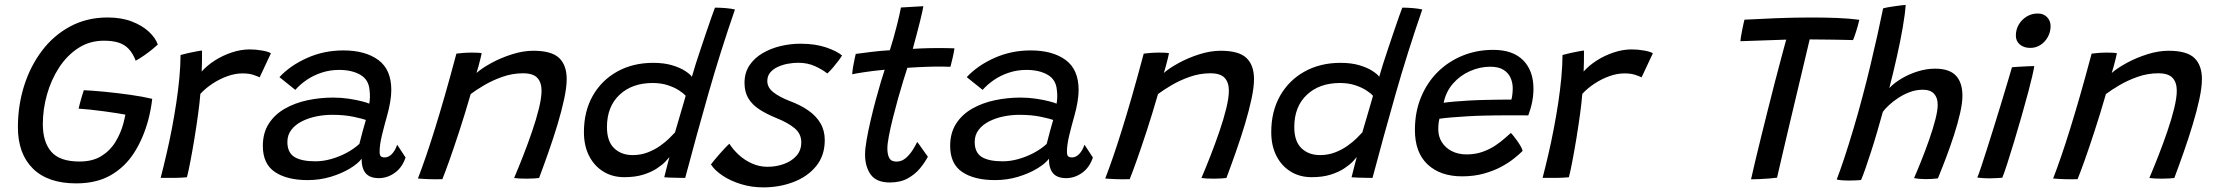

<svg xmlns="http://www.w3.org/2000/svg" viewBox="-20 -742 9247 802"><path d="M298.3 24Q179.9 24 117.3 -38Q54.8 -99.9 54.8 -210.7Q54.8 -300.9 80.6 -383.2Q106.5 -465.5 155.2 -529.9Q203.9 -594.4 273.4 -631.7Q342.9 -669 429.7 -669Q487.1 -669 530.6 -652.2Q574.1 -635.5 601.8 -609.6Q629.6 -583.7 639.2 -555.9Q631.6 -548.6 615.9 -535.8Q600.2 -523.1 581.6 -510.1Q562.9 -497.1 546.9 -488.4Q534.9 -519.4 517.6 -537.7Q500.3 -556 475.2 -564Q450 -572 414.1 -572Q354.2 -572 307 -541.2Q259.8 -510.5 226.6 -459.5Q193.4 -408.4 176.2 -346.9Q158.9 -285.4 158.9 -223.3Q158.9 -149.1 194.2 -108.2Q229.5 -67.3 312 -67.3Q366.3 -67.3 403 -89.8Q439.6 -112.3 462 -148.8Q484.4 -185.4 495.6 -227.1Q497.8 -236.1 500 -245.6Q502.2 -255.1 503.7 -263.1Q493.1 -265.4 468.8 -269.2Q444.4 -273 414.2 -277.1Q384.1 -281.2 355.6 -284.2Q327.1 -287.2 308.3 -288.2Q310.3 -297.4 314.2 -311.8Q318.1 -326.2 322.4 -341Q326.8 -355.8 330.2 -365.2Q367.3 -363.6 419.2 -358.5Q471.1 -353.4 523.9 -346Q576.8 -338.5 615.8 -329.1Q613.6 -308.2 609.3 -285.5Q605 -262.8 599.7 -242.4Q579.3 -165.8 541.2 -105.4Q503 -45.1 443.4 -10.6Q383.8 24 298.3 24Z M822.5 -443.2Q844.5 -468.2 877.3 -489.3Q910.1 -510.3 948.2 -522.9Q986.2 -535.6 1022.9 -535.6Q1048.8 -535.6 1074.7 -531Q1100.6 -526.5 1111.7 -519.5L1064.6 -419Q1054.1 -423.9 1036.9 -429.7Q1019.8 -435.4 992.3 -435.4Q962.7 -435.4 930.5 -424Q898.4 -412.6 868.8 -393.3Q839.2 -374.1 816.9 -349.9Q814.2 -314.8 807.4 -264.7Q800.6 -214.6 792 -162.3Q783.4 -110.1 775 -66.8Q766.7 -23.6 760.8 -1.6Q738.9 0.6 707.8 1.1Q676.8 1.5 651.1 0.9Q663.3 -46.2 675.3 -98.1Q687.4 -149.9 697.8 -204Q708.1 -258 716.3 -311.8Q724.4 -365.6 729.2 -416.3Q733.9 -467.1 734.2 -512.3Q748.8 -516.4 767.5 -520.6Q786.2 -524.7 802.2 -527.6Q818.2 -530.6 823.9 -530.8Q823.9 -512.5 823.7 -485.4Q823.5 -458.3 822.5 -443.2Z M1265.1 10.3Q1178.9 10.3 1128.4 -23.5Q1077.9 -57.4 1077.9 -132.5Q1077.9 -186.8 1102.7 -225.3Q1127.4 -263.8 1169.5 -287.9Q1211.6 -312 1264.1 -323.2Q1316.6 -334.4 1372.1 -334.4Q1405.2 -334.4 1437.1 -329.6Q1468.9 -324.8 1492.2 -318.7Q1515.5 -312.7 1522.4 -308.9Q1524.9 -321.9 1525.2 -336.4Q1525.6 -351 1523.5 -366.5Q1519.9 -409.7 1484.8 -429.8Q1449.6 -450 1396.3 -450Q1357.9 -450 1323.3 -438.5Q1288.8 -427.1 1260.9 -408Q1233.1 -388.9 1213.5 -366.6L1147.2 -419.8Q1192.6 -468.6 1263 -500Q1333.3 -531.4 1413.9 -531.4Q1505.8 -531.4 1560.2 -491.5Q1614.5 -451.6 1614.5 -366.1Q1614.5 -342.1 1609.5 -313.8Q1604.6 -285.5 1596.2 -256.1Q1584.9 -216.2 1575.3 -176.6Q1565.7 -137 1565.7 -108.2Q1565.7 -93.4 1571.1 -88.9Q1576.6 -84.4 1586.6 -84.4Q1602.8 -84.4 1616.5 -98.3Q1630.2 -112.1 1639.1 -137.4L1674.1 -84.1Q1659.9 -42 1628.9 -20Q1598 2.1 1562.4 2.1Q1525.4 2.1 1507.9 -18Q1490.4 -38.1 1490.4 -78.9Q1475.7 -58.8 1441.5 -38.1Q1407.3 -17.4 1361.5 -3.5Q1315.8 10.3 1265.1 10.3ZM1297.4 -68.2Q1329.8 -68.2 1363.6 -77.8Q1397.4 -87.4 1428.1 -103.8Q1458.8 -120.3 1481.1 -140.9Q1488.9 -171.8 1495.4 -195.8Q1501.8 -219.9 1508.3 -241Q1495.3 -245.9 1456.8 -254.2Q1418.4 -262.4 1367 -262.4Q1334 -262.4 1301.1 -255.7Q1268.1 -248.9 1240.7 -235Q1213.3 -221.1 1196.9 -199.6Q1180.4 -178.2 1180.4 -149.1Q1180.4 -104.9 1209.6 -86.5Q1238.7 -68.2 1297.4 -68.2Z M1827.8 6.4Q1817.8 6.7 1804.4 6.8Q1791.1 6.8 1777.6 6.6Q1764.9 6.2 1749.3 5.3Q1733.8 4.4 1725.6 3.7Q1741.8 -38.1 1758.7 -87.4Q1775.7 -136.6 1794.9 -198.3Q1814.2 -259.9 1836.9 -338.6Q1859.6 -417.3 1886.4 -518Q1899.1 -519.8 1916.1 -521Q1933.2 -522.3 1950.8 -522.3Q1962.1 -522.3 1973.2 -521.8Q1984.3 -521.4 1992 -519.8Q1991.3 -514.6 1987.3 -498.7Q1983.4 -482.8 1978.7 -465.3Q1974.1 -447.8 1970.4 -437.2Q1993.1 -457.4 2032.8 -479Q2072.4 -500.6 2118.9 -515.3Q2165.4 -530 2207.8 -530Q2284.1 -530 2315.6 -499.8Q2347.1 -469.6 2347.1 -411.9Q2347.1 -377.3 2336.5 -328.1Q2325.9 -278.8 2308.8 -222Q2291.6 -165.1 2271.3 -107.4Q2251.1 -49.8 2231.8 1.5Q2224.4 2.5 2210.3 3.4Q2196.1 4.3 2180.1 4.3Q2164 4.3 2149.9 3.6Q2135.8 2.8 2127.5 1.5Q2145.3 -40.3 2165.2 -91Q2185 -141.6 2202.6 -193Q2220.2 -244.4 2231.2 -289.1Q2242.1 -333.9 2242.1 -363.2Q2242.1 -397.8 2224.4 -416.8Q2206.7 -435.9 2164.9 -435.9Q2120.4 -435.9 2078.4 -421Q2036.4 -406.1 2002.2 -385.9Q1968 -365.7 1946.1 -349.1Q1921.7 -264.8 1898.6 -194.3Q1875.6 -123.8 1857.2 -72.3Q1838.9 -20.9 1827.8 6.4Z M2754.6 -1.5Q2756.9 -10.3 2761.1 -27.3Q2765.2 -44.2 2769.7 -61.2Q2774.2 -78.2 2776.4 -85.9Q2771.9 -80 2758.9 -66.4Q2745.8 -52.9 2723.2 -38Q2700.6 -23.1 2667 -12.5Q2633.3 -1.9 2587.7 -1.9Q2538.1 -1.9 2500 -25.5Q2461.9 -49 2440.5 -91.2Q2419.1 -133.5 2419.1 -190.1Q2419.1 -276.6 2455.9 -341.7Q2492.8 -406.7 2558.2 -443.1Q2623.6 -479.5 2708.5 -479.5Q2753.8 -479.5 2787.2 -469.5Q2820.6 -459.5 2841.6 -445.8Q2862.6 -432.2 2870.1 -421.4Q2876.1 -443.2 2886.2 -475Q2896.4 -506.7 2908.3 -542.2Q2920.2 -577.8 2931.7 -611.6Q2943.1 -645.3 2952.4 -671.6Q2961.7 -697.9 2966.5 -710.1Q2986.5 -710.1 3010.2 -708.2Q3033.9 -706.3 3050 -702.4Q2989.5 -527.6 2939.7 -353.3Q2889.9 -179.1 2842.1 1.2Q2832.8 1.2 2815.3 0.8Q2797.9 0.5 2780.6 -0.1Q2763.4 -0.8 2754.6 -1.5ZM2622.9 -94.2Q2656.8 -94.2 2685.6 -105.4Q2714.3 -116.5 2737.2 -132.7Q2760.1 -148.9 2775.9 -164.6Q2791.7 -180.2 2799.5 -188.9Q2802.9 -200.7 2809.2 -221.9Q2815.4 -243.1 2822.3 -266.7Q2829.2 -290.3 2835.2 -310.8Q2841.2 -331.3 2844.1 -341.7Q2835.4 -352.2 2816 -364.7Q2796.6 -377.2 2768.8 -386.3Q2741 -395.3 2706.1 -395.3Q2620.4 -395.3 2567.9 -346.1Q2515.3 -296.8 2515.3 -211.1Q2515.3 -151.9 2545.1 -123.1Q2574.9 -94.2 2622.9 -94.2Z M3168.6 40.7Q3118.9 40.7 3074.9 27Q3030.8 13.4 2997.9 -8.7Q2965 -30.7 2949.6 -55.3Q2954.8 -62.1 2964.5 -73.9Q2974.3 -85.7 2986 -99.1Q2997.8 -112.5 3008.7 -124Q3019.6 -135.6 3026.7 -141.6Q3041.9 -117.4 3066 -95.2Q3090.1 -73 3120.9 -59.2Q3151.7 -45.3 3186.1 -45.3Q3221.3 -45.3 3253.6 -56.7Q3285.9 -68.1 3306.4 -90.8Q3327 -113.5 3327 -147.7Q3327 -183.3 3299.1 -206.5Q3271.2 -229.7 3222.9 -248.9Q3182.2 -265.5 3152.4 -284.8Q3122.5 -304 3106.2 -330.8Q3089.9 -357.6 3089.9 -395.8Q3089.9 -438 3110.4 -468.8Q3131 -499.6 3165.3 -519.8Q3199.6 -539.9 3240.8 -549.7Q3281.9 -559.4 3323.4 -559.4Q3385.5 -559.4 3430.8 -543.9Q3476.1 -528.4 3497.2 -510.3Q3492.5 -502 3482.3 -488.3Q3472.1 -474.7 3460 -460.5Q3447.9 -446.2 3435.9 -434.9Q3416.4 -450.8 3385 -465.3Q3353.6 -479.8 3314.3 -479.8Q3293.8 -479.8 3271.3 -475.8Q3248.8 -471.7 3229.2 -462.7Q3209.5 -453.8 3197.3 -439.2Q3185.1 -424.6 3185.1 -403.7Q3185.1 -376.5 3210.4 -356.6Q3235.6 -336.7 3280.4 -319.4Q3325.2 -302.7 3357.6 -279.8Q3390 -256.9 3407.5 -226.5Q3425.1 -196.1 3425.1 -156.8Q3425.1 -91.8 3389 -47.9Q3353 -4 3294.5 18.3Q3236 40.7 3168.6 40.7Z M3855.8 -87.3Q3843.2 -63.4 3822.7 -38.5Q3802.1 -13.6 3771.3 3.3Q3740.6 20.2 3696.8 20.2Q3640.9 20.2 3617.1 -12.8Q3593.4 -45.9 3593.4 -96.6Q3593.4 -120.1 3599.9 -157.8Q3606.5 -195.5 3616.6 -238.8Q3626.7 -282 3638 -324.1Q3649.3 -366.1 3659.4 -399.8Q3669.4 -433.6 3675.4 -450.8Q3625 -446 3587.8 -440.2Q3550.5 -434.4 3539.6 -431.7Q3540.7 -447.4 3543.8 -465.3Q3546.8 -483.2 3550.1 -497.6Q3553.3 -511.9 3554.5 -516.8Q3583.6 -520.9 3622 -525.5Q3660.4 -530.1 3696.9 -532.2Q3704.7 -556.3 3712.2 -582.9Q3719.8 -609.5 3726.1 -634.9Q3731.6 -656.3 3736.2 -676.6Q3740.7 -696.8 3743.3 -710.7L3836.9 -716.1Q3836.6 -712.1 3832.9 -695.1Q3829.2 -678 3823.2 -653.5Q3817.3 -628.9 3810 -602.2Q3806 -587.1 3801.6 -570.7Q3797.1 -554.3 3792.8 -537.9Q3808.1 -538.9 3830.2 -539.9Q3852.4 -540.8 3866.1 -541Q3889.8 -541.6 3911.4 -541.3Q3932.9 -541 3948.1 -540.7Q3963.2 -540.4 3966.8 -540.1Q3965.2 -526.4 3959.8 -502.7Q3954.4 -478.9 3950.1 -463.1Q3945.1 -463.4 3915.9 -463.8Q3886.8 -464.2 3858.1 -463.2Q3837.8 -462.7 3813.8 -461.4Q3789.8 -460.1 3770.2 -458.8Q3763.7 -439.2 3753.3 -405.5Q3742.9 -371.8 3731.4 -331Q3720 -290.2 3709.8 -249.5Q3699.6 -208.8 3693.1 -175Q3686.6 -141.2 3686.6 -121.8Q3686.6 -96.6 3694.7 -81.8Q3702.7 -67 3724.6 -67Q3746.2 -67 3763.2 -81.5Q3780.1 -96.1 3792.3 -115.3Q3804.4 -134.6 3811.2 -149Q3813.6 -146.6 3819.9 -137.8Q3826.3 -128.9 3833.9 -118.1Q3841.6 -107.2 3847.7 -98.5Q3853.8 -89.7 3855.8 -87.3Z M4136.1 10.3Q4049.9 10.3 3999.4 -23.5Q3948.9 -57.4 3948.9 -132.5Q3948.9 -186.8 3973.7 -225.3Q3998.4 -263.8 4040.5 -287.9Q4082.6 -312 4135.1 -323.2Q4187.6 -334.4 4243.1 -334.4Q4276.2 -334.4 4308.1 -329.6Q4339.9 -324.8 4363.2 -318.7Q4386.5 -312.7 4393.4 -308.9Q4395.9 -321.9 4396.2 -336.4Q4396.6 -351 4394.5 -366.5Q4390.9 -409.7 4355.8 -429.8Q4320.6 -450 4267.3 -450Q4228.9 -450 4194.3 -438.5Q4159.8 -427.1 4131.9 -408Q4104.1 -388.9 4084.5 -366.6L4018.2 -419.8Q4063.6 -468.6 4134 -500Q4204.3 -531.4 4284.9 -531.4Q4376.8 -531.4 4431.2 -491.5Q4485.5 -451.6 4485.5 -366.1Q4485.5 -342.1 4480.5 -313.8Q4475.6 -285.5 4467.2 -256.1Q4455.9 -216.2 4446.3 -176.6Q4436.7 -137 4436.7 -108.2Q4436.7 -93.4 4442.1 -88.9Q4447.6 -84.4 4457.6 -84.4Q4473.8 -84.4 4487.5 -98.3Q4501.2 -112.1 4510.1 -137.4L4545.1 -84.1Q4530.9 -42 4499.9 -20Q4469 2.1 4433.4 2.1Q4396.4 2.1 4378.9 -18Q4361.4 -38.1 4361.4 -78.9Q4346.7 -58.8 4312.5 -38.1Q4278.3 -17.4 4232.5 -3.5Q4186.8 10.3 4136.1 10.3ZM4168.4 -68.2Q4200.8 -68.2 4234.6 -77.8Q4268.4 -87.4 4299.1 -103.8Q4329.8 -120.3 4352.1 -140.9Q4359.9 -171.8 4366.4 -195.8Q4372.8 -219.9 4379.3 -241Q4366.3 -245.9 4327.8 -254.2Q4289.4 -262.4 4238 -262.4Q4205 -262.4 4172.1 -255.7Q4139.1 -248.9 4111.7 -235Q4084.3 -221.1 4067.9 -199.6Q4051.4 -178.2 4051.4 -149.1Q4051.4 -104.9 4080.6 -86.5Q4109.7 -68.2 4168.4 -68.2Z M4698.8 6.4Q4688.8 6.7 4675.4 6.8Q4662.1 6.8 4648.6 6.6Q4635.9 6.2 4620.3 5.3Q4604.8 4.4 4596.6 3.7Q4612.8 -38.1 4629.7 -87.4Q4646.7 -136.6 4665.9 -198.3Q4685.2 -259.9 4707.9 -338.6Q4730.6 -417.3 4757.4 -518Q4770.1 -519.8 4787.1 -521Q4804.2 -522.3 4821.8 -522.3Q4833.1 -522.3 4844.2 -521.8Q4855.3 -521.4 4863 -519.8Q4862.3 -514.6 4858.3 -498.7Q4854.4 -482.8 4849.7 -465.3Q4845.1 -447.8 4841.4 -437.2Q4864.1 -457.4 4903.8 -479Q4943.4 -500.6 4989.9 -515.3Q5036.4 -530 5078.8 -530Q5155.1 -530 5186.6 -499.8Q5218.1 -469.6 5218.1 -411.9Q5218.1 -377.3 5207.5 -328.1Q5196.9 -278.8 5179.8 -222Q5162.6 -165.1 5142.3 -107.4Q5122.1 -49.8 5102.8 1.5Q5095.4 2.5 5081.3 3.4Q5067.1 4.3 5051.1 4.3Q5035 4.3 5020.9 3.6Q5006.8 2.8 4998.5 1.5Q5016.3 -40.3 5036.2 -91Q5056 -141.6 5073.6 -193Q5091.2 -244.4 5102.2 -289.1Q5113.1 -333.9 5113.1 -363.2Q5113.1 -397.8 5095.4 -416.8Q5077.7 -435.9 5035.9 -435.9Q4991.4 -435.9 4949.4 -421Q4907.4 -406.1 4873.2 -385.9Q4839 -365.7 4817.1 -349.1Q4792.7 -264.8 4769.6 -194.3Q4746.6 -123.8 4728.2 -72.3Q4709.9 -20.9 4698.8 6.4Z M5625.6 -1.5Q5627.9 -10.3 5632.1 -27.3Q5636.2 -44.2 5640.7 -61.2Q5645.2 -78.2 5647.4 -85.9Q5642.9 -80 5629.9 -66.4Q5616.8 -52.9 5594.2 -38Q5571.6 -23.1 5538 -12.5Q5504.3 -1.9 5458.7 -1.9Q5409.1 -1.9 5371 -25.5Q5332.9 -49 5311.5 -91.2Q5290.1 -133.5 5290.1 -190.1Q5290.1 -276.6 5326.9 -341.7Q5363.8 -406.7 5429.2 -443.1Q5494.6 -479.5 5579.5 -479.5Q5624.8 -479.5 5658.2 -469.5Q5691.6 -459.5 5712.6 -445.8Q5733.6 -432.2 5741.1 -421.4Q5747.1 -443.2 5757.2 -475Q5767.4 -506.7 5779.3 -542.2Q5791.2 -577.8 5802.7 -611.6Q5814.1 -645.3 5823.4 -671.6Q5832.7 -697.9 5837.5 -710.1Q5857.5 -710.1 5881.2 -708.2Q5904.9 -706.3 5921 -702.4Q5860.5 -527.6 5810.7 -353.3Q5760.9 -179.1 5713.1 1.2Q5703.8 1.2 5686.3 0.8Q5668.9 0.5 5651.6 -0.1Q5634.4 -0.8 5625.6 -1.5ZM5493.9 -94.2Q5527.8 -94.2 5556.6 -105.4Q5585.3 -116.5 5608.2 -132.7Q5631.1 -148.9 5646.9 -164.6Q5662.7 -180.2 5670.5 -188.9Q5673.9 -200.7 5680.2 -221.9Q5686.4 -243.1 5693.3 -266.7Q5700.2 -290.3 5706.2 -310.8Q5712.2 -331.3 5715.1 -341.7Q5706.4 -352.2 5687 -364.7Q5667.6 -377.2 5639.8 -386.3Q5612 -395.3 5577.1 -395.3Q5491.4 -395.3 5438.9 -346.1Q5386.3 -296.8 5386.3 -211.1Q5386.3 -151.9 5416.1 -123.1Q5445.9 -94.2 5493.9 -94.2Z M6340.1 -111.6Q6326.3 -97.6 6303.5 -79.5Q6280.8 -61.3 6249.2 -44.5Q6217.6 -27.8 6177.1 -16.6Q6136.5 -5.4 6087.1 -5.4Q5996.3 -5.4 5943.2 -55.2Q5890.2 -104.9 5890.2 -199Q5890.2 -273.9 5915.4 -335.2Q5940.6 -396.6 5985.2 -441Q6029.9 -485.3 6089.3 -509.5Q6148.6 -533.7 6217.4 -533.7Q6299.6 -533.7 6342.5 -490.1Q6385.4 -446.5 6385.4 -371.1Q6385.4 -344.1 6379.9 -316.1Q6374.4 -288.1 6363.8 -260Q6358.6 -260.2 6337.7 -260.2Q6316.8 -260.2 6288.1 -260.3Q6259.4 -260.3 6230.6 -260Q6201.8 -259.8 6180.8 -259.1Q6148.7 -258.5 6111.7 -256.4Q6074.6 -254.2 6042.5 -251.5Q6010.4 -248.8 5992.7 -246Q5987.8 -228.3 5987.8 -201.6Q5987.8 -171.8 6002.7 -148.1Q6017.6 -124.4 6044.3 -110.7Q6071 -97 6106.4 -97Q6143.2 -97 6173.6 -108.1Q6204 -119.1 6227.4 -135Q6250.9 -150.9 6266.9 -165.5Q6283 -180.1 6291.2 -186.9Q6293.7 -184.4 6300.6 -176Q6307.6 -167.5 6315.9 -155.9Q6324.2 -144.4 6331.1 -132.7Q6337.9 -120.9 6340.1 -111.6ZM6010.3 -312.6Q6024.7 -315.1 6052.1 -317.5Q6079.5 -319.9 6115.6 -322Q6151.6 -324.1 6191.5 -324.8Q6214.9 -325.4 6237 -325.6Q6259.1 -325.8 6274.6 -326Q6290.1 -326.2 6293.2 -326.1Q6296.1 -336 6297.4 -349Q6298.8 -361.9 6298.8 -374.2Q6298.6 -397.3 6289.4 -417.7Q6280.2 -438.1 6259.7 -450.7Q6239.2 -463.3 6204.9 -463.3Q6161.6 -463.3 6120.3 -445Q6078.9 -426.8 6049.4 -393Q6019.8 -359.2 6010.3 -312.6Z M6595 -443.2Q6617 -468.2 6649.8 -489.3Q6682.6 -510.3 6720.7 -522.9Q6758.7 -535.6 6795.4 -535.6Q6821.3 -535.6 6847.2 -531Q6873.1 -526.5 6884.2 -519.5L6837.1 -419Q6826.6 -423.9 6809.4 -429.7Q6792.2 -435.4 6764.8 -435.4Q6735.2 -435.4 6703 -424Q6670.9 -412.6 6641.3 -393.3Q6611.7 -374.1 6589.4 -349.9Q6586.7 -314.8 6579.9 -264.7Q6573.1 -214.6 6564.5 -162.3Q6555.9 -110.1 6547.5 -66.8Q6539.2 -23.6 6533.3 -1.6Q6511.4 0.6 6480.3 1.1Q6449.3 1.5 6423.6 0.9Q6435.8 -46.2 6447.8 -98.1Q6459.9 -149.9 6470.2 -204Q6480.6 -258 6488.8 -311.8Q6496.9 -365.6 6501.7 -416.3Q6506.4 -467.1 6506.8 -512.3Q6521.3 -516.4 6540 -520.6Q6558.8 -524.7 6574.8 -527.6Q6590.8 -530.6 6596.4 -530.8Q6596.4 -512.5 6596.2 -485.4Q6596 -458.3 6595 -443.2Z M7249.6 -569.9Q7250.2 -577.6 7252.4 -590.4Q7254.6 -603.1 7257.3 -616.9Q7260.1 -630.7 7262.6 -642.4Q7265.1 -654.1 7266.8 -659.8Q7324.8 -663.1 7399.3 -666Q7473.8 -668.9 7548.8 -668.9Q7603.2 -668.9 7654.3 -666.9Q7705.3 -664.9 7746.6 -659.3Q7741 -635.1 7733.5 -611.6Q7726.1 -588.1 7720.2 -574.6Q7709.6 -574.9 7688.1 -575.4Q7666.6 -575.9 7639.6 -576.3Q7612.6 -576.7 7586.1 -576.9Q7559.6 -577.2 7539.2 -577.4Q7534.9 -558.9 7525.7 -520.6Q7516.5 -482.2 7504.6 -431.7Q7492.7 -381.2 7479.3 -325.3Q7465.9 -269.5 7453.1 -215Q7440.2 -160.6 7429.5 -114.6Q7418.8 -68.7 7411.7 -38.1Q7404.7 -7.6 7402.8 0.2Q7390 2 7368.9 3.7Q7347.8 5.4 7327.1 6.2Q7306.4 7 7294.2 7Q7301 -22.9 7311.9 -69.6Q7322.9 -116.2 7336.8 -172.2Q7350.6 -228.2 7365.5 -287.4Q7380.3 -346.5 7394.6 -401.9Q7408.9 -457.4 7421 -502Q7426.9 -524.2 7432 -543.1Q7437.1 -562 7441.2 -576.5Q7421.4 -575.6 7395.9 -574.9Q7370.4 -574.1 7343.5 -573.1Q7316.6 -572 7292 -571.3Q7267.4 -570.6 7249.6 -569.9Z M7753.8 10Q7745.2 10.9 7731.4 11.5Q7717.6 12.1 7702.9 12.1Q7686.7 12.1 7672.5 10.9Q7658.3 9.8 7652.1 7.6Q7665.8 -27.6 7683.7 -81.5Q7701.6 -135.4 7721.3 -201.4Q7741.1 -267.3 7759.8 -338.4Q7777.2 -403.2 7792.8 -468.9Q7808.5 -534.6 7822.1 -595.5Q7835.6 -656.4 7845.9 -707.1Q7849.9 -708.6 7862.2 -710.9Q7874.6 -713.1 7890.1 -715.4Q7905.6 -717.7 7919.4 -719.4Q7933.1 -721.2 7940.1 -721.5Q7937.8 -684 7928.1 -628.4Q7918.5 -572.9 7903.9 -507.4Q7889.3 -441.9 7871.8 -374.1Q7892 -395.5 7923 -413.9Q7954.1 -432.4 7990.6 -443.8Q8027.2 -455.2 8062.9 -455.2Q8122.6 -455.2 8149.9 -426.2Q8177.2 -397.2 8177.2 -342Q8177.2 -312 8167.5 -269.5Q8157.9 -226.9 8142.4 -179Q8126.9 -131.1 8109 -83.8Q8091.1 -36.6 8074.7 3.1Q8063.1 4.7 8050.1 5.4Q8037.1 6.2 8024.3 6.2Q7996.4 6.2 7975.2 1.8Q7989.1 -29.8 8005.9 -72Q8022.8 -114.2 8038.3 -158.6Q8053.9 -202.9 8063.9 -241.6Q8073.9 -280.3 8073.9 -304.6Q8073.9 -334 8058.6 -350.6Q8043.2 -367.2 8011.3 -367.2Q7983.7 -367.2 7957.6 -357.4Q7931.6 -347.7 7909.2 -332.9Q7886.8 -318.2 7870.1 -302.5Q7853.4 -286.9 7844.9 -275.1Q7833.5 -233.7 7820.9 -190.8Q7808.4 -147.9 7795.7 -108.7Q7783.1 -69.4 7772.2 -38.4Q7761.3 -7.4 7753.8 10Z M8343.7 0.4Q8335.8 0.9 8320.7 1.9Q8305.6 3 8289.9 3Q8275.9 3 8263.3 2.1Q8250.6 1.1 8239.3 -0.3Q8244.3 -11.3 8254.5 -42Q8264.7 -72.7 8278.6 -116.1Q8292.6 -159.5 8307.8 -208.6Q8323.1 -257.6 8337.8 -305.9Q8352.4 -354.1 8364.6 -394.8Q8376.8 -435.4 8384.2 -461.1Q8395 -462.1 8412.9 -463.2Q8430.8 -464.2 8448.8 -465.1Q8466.8 -466 8477.4 -466Q8475.5 -452.7 8468.8 -423.7Q8462.1 -394.8 8452.9 -360.1Q8440.6 -313.5 8424.8 -258.4Q8409.1 -203.2 8393.1 -150.4Q8377.1 -97.6 8364 -57Q8350.9 -16.5 8343.7 0.4ZM8460.8 -541.9Q8433.4 -541.9 8416.9 -556.3Q8400.4 -570.6 8400.4 -593.2Q8400.4 -618.8 8412.7 -639.7Q8425.1 -660.5 8445.8 -673Q8466.5 -685.6 8491.8 -685.6Q8516.2 -685.6 8530.8 -670.4Q8545.5 -655.2 8545.5 -632.6Q8545.5 -608.8 8534.2 -588Q8522.9 -567.2 8503.8 -554.6Q8484.6 -541.9 8460.8 -541.9Z M8658.2 6.4Q8648.3 6.7 8634.9 6.8Q8621.6 6.8 8608.1 6.6Q8595.4 6.2 8579.8 5.3Q8564.2 4.4 8556.1 3.7Q8572.2 -38.1 8589.2 -87.4Q8606.2 -136.6 8625.4 -198.3Q8644.7 -259.9 8667.4 -338.6Q8690.1 -417.3 8716.9 -518Q8729.6 -519.8 8746.6 -521Q8763.7 -522.3 8781.3 -522.3Q8792.6 -522.3 8803.7 -521.8Q8814.8 -521.4 8822.5 -519.8Q8821.8 -514.6 8817.8 -498.7Q8813.9 -482.8 8809.2 -465.3Q8804.6 -447.8 8800.9 -437.2Q8823.6 -457.4 8863.3 -479Q8902.9 -500.6 8949.4 -515.3Q8995.9 -530 9038.2 -530Q9114.6 -530 9146.1 -499.8Q9177.6 -469.6 9177.6 -411.9Q9177.6 -377.3 9167 -328.1Q9156.4 -278.8 9139.2 -222Q9122.1 -165.1 9101.8 -107.4Q9081.6 -49.8 9062.3 1.5Q9054.9 2.5 9040.8 3.4Q9026.6 4.3 9010.6 4.3Q8994.5 4.3 8980.4 3.6Q8966.2 2.8 8958 1.5Q8975.8 -40.3 8995.7 -91Q9015.5 -141.6 9033.1 -193Q9050.8 -244.4 9061.7 -289.1Q9072.6 -333.9 9072.6 -363.2Q9072.6 -397.8 9054.9 -416.8Q9037.2 -435.9 8995.4 -435.9Q8950.9 -435.9 8908.9 -421Q8866.9 -406.1 8832.7 -385.9Q8798.5 -365.7 8776.6 -349.1Q8752.2 -264.8 8729.1 -194.3Q8706.1 -123.8 8687.8 -72.3Q8669.4 -20.9 8658.2 6.4Z"/></svg>

Font: Grandstander Thin
Style: Italic
Weight: 100
Italic angle: -15°
Designer: Tyler Finck
Foundry: Etcetera Type Co
Version: Version 1.200